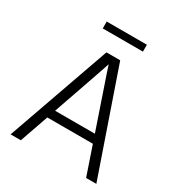

<svg xmlns="http://www.w3.org/2000/svg" viewBox="-191 -957 1019 1088"><g transform="rotate(30 318.5 -413.0)"><path d="M38 0 276 -674H366L599 0H532L435 -285Q397 -397 374 -464Q351 -531 339.5 -565Q328 -599 324.5 -610.5Q321 -622 321 -622Q321 -622 317 -610.5Q313 -599 301.5 -565Q290 -531 266.5 -463.5Q243 -396 204 -284L105 0ZM135 -187V-242H496V-187ZM453 -781H190V-826H453Z"/></g></svg>

Font: Hind Variable Light
Style: Regular
Weight: 300
Designer: Manushi Parikh, Satya Rajpurohit
Foundry: Indian Type Foundry
Version: Version 3.000